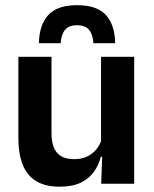

<svg xmlns="http://www.w3.org/2000/svg" viewBox="-20 -710 594 742"><path d="M179 -490.5V-195.5Q179 -165 187.2 -142.2Q195.5 -119.5 214.8 -107.2Q234 -95 266.5 -95Q296 -95 317.5 -105.5Q339 -116 353 -133.8Q367 -151.5 373.5 -173.5L393.5 -104H369.5Q361.5 -72 342.8 -45.8Q324 -19.5 291.8 -4Q259.5 11.5 211 11.5Q155 11.5 119.8 -10Q84.5 -31.5 67.8 -73.5Q51 -115.5 51 -177V-490.5ZM498.5 -490.5V0H371L375.5 -119L370.5 -129.5V-490.5ZM277.5 -690Q355.5 -690 389.8 -651.5Q424 -613 425 -543H341Q339 -577 324 -594.8Q309 -612.5 277.5 -612.5Q246 -612.5 231.2 -594.5Q216.5 -576.5 214.5 -543H130.5Q131.5 -613 166.2 -651.5Q201 -690 277.5 -690Z"/></svg>

Font: Anek Latin Medium SemiBold
Style: Regular
Weight: 600
Version: Version 1.003